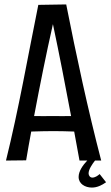

<svg xmlns="http://www.w3.org/2000/svg" viewBox="-20 -718 499 867"><path d="M459 105 430 68C421 76 409 84 397 84C387 84 380 75 380 65C380 47 396 24 409 7H437C377 -223 325 -465 279 -698L153 -696C106 -464 64 -223 7 7L98 6C105 -37 113 -80 121 -124C155 -125 189 -126 222 -126C253 -126 284 -125 315 -124L339 7H374C354 28 335 55 335 81C335 112 364 129 395 129C418 129 439 119 459 105ZM219 -609C248 -472 275 -333 301 -194C274 -193 247 -194 219 -194C190 -194 162 -193 134 -194C160 -332 188 -472 219 -609Z"/></svg>

Font: Englebert
Style: Regular
Weight: 400
Designer: Astigmatic (AOETI)
Foundry: Astigmatic (AOETI)
Version: Version 1.000